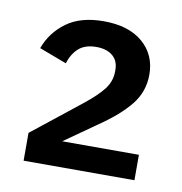

<svg xmlns="http://www.w3.org/2000/svg" viewBox="-53 -754 452 476"><g transform="rotate(10 173.0 -516.5)"><path d="M315 -329H36V-399L157 -495Q191 -522 206 -542Q221 -562 221 -586V-590Q221 -613 206 -625.5Q191 -638 165 -638Q137 -638 121 -624Q105 -610 97 -585L28 -611Q43 -652 78.5 -678Q114 -704 172 -704Q235 -704 270.5 -673.5Q306 -643 306 -593Q306 -550 279.5 -517Q253 -484 203 -450L122 -393H315Z"/></g></svg>

Font: IBM Plex Sans KR Medm
Style: Regular
Weight: 500
Designer: Mike Abbink; Paul van der Laan; Pieter van Rosmalen; Wujin Sim; Chorong Kim; Dohee Lee;
Foundry: Sandoll Inc.
Version: Version 1.003